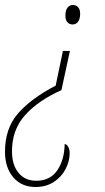

<svg xmlns="http://www.w3.org/2000/svg" viewBox="-46 -563 421 769"><path d="M216 -500Q216 -522 224.5 -532.5Q233 -543 246 -543Q259 -543 267 -534Q275 -525 275 -508Q275 -488 267 -476.5Q259 -465 245 -465Q232 -465 224 -474Q216 -483 216 -500ZM-26 45Q-26 -49 26.5 -109Q79 -169 177 -220L206 -359H234L200 -202Q108 -161 55 -102.5Q2 -44 2 43Q2 97 28 129Q54 161 99 161Q155 161 183.5 119Q212 77 213 14Q221 14 227 25Q233 36 233 50Q233 83 216.5 114.5Q200 146 169 166Q138 186 97 186Q40 186 7 147Q-26 108 -26 45Z"/></svg>

Font: Noto Serif CondThin
Style: Italic
Weight: 250
Width: 3
Italic angle: -12°
Designer: Monotype Design Team
Foundry: Monotype Imaging Inc.
Version: Version 1.001